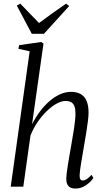

<svg xmlns="http://www.w3.org/2000/svg" viewBox="-20 -1054 582 1084"><path d="M405 10.5Q389 10.5 377.5 4.8Q366 -1 360 -13.5Q354 -26 354 -46.5Q354.5 -59.5 357 -79.5Q359.5 -99.5 363.5 -124.5Q367.5 -149.5 372.2 -176.5Q377 -203.5 381.5 -230Q385.5 -255 390 -280.5Q394.5 -306 398.2 -330.2Q402 -354.5 404 -376Q406 -397.5 406 -414Q406 -439.5 400 -454.8Q394 -470 381.8 -477Q369.5 -484 350 -484Q326.5 -484 298.8 -468.5Q271 -453 243 -425.8Q215 -398.5 191.2 -363.2Q167.5 -328 152 -288.5L111.5 0H40.5L147.5 -764.5L84 -778.5L88 -799L213 -817L225.5 -807.5L161 -353Q181.5 -392.5 206.5 -425.8Q231.5 -459 260 -483.5Q288.5 -508 319.2 -521.8Q350 -535.5 382 -535.5Q413.5 -535.5 435.5 -523Q457.5 -510.5 468.8 -484.5Q480 -458.5 480 -417.5Q480 -399 476.2 -369Q472.5 -339 466.8 -303.8Q461 -268.5 455 -234Q451 -210 446.8 -185.5Q442.5 -161 438.8 -138.2Q435 -115.5 432.5 -96.8Q430 -78 429.5 -66Q429 -50.5 433 -42.8Q437 -35 446.5 -35Q457 -35 469 -42.5Q481 -50 497 -67L507 -49Q499 -36.5 484.2 -22.8Q469.5 -9 449.5 0.8Q429.5 10.5 405 10.5ZM159.5 -863 75 -1022.5 94.5 -1033.5Q120 -1006 146.8 -979.2Q173.5 -952.5 200.5 -924Q234.5 -950 272 -976.5Q309.5 -1003 353 -1033.5L370.5 -1020L228 -863Z"/></svg>

Font: Merriweather 96pt Light
Style: Italic
Weight: 300
Italic angle: -7.8°
Version: Version 2.101